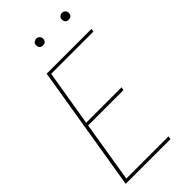

<svg xmlns="http://www.w3.org/2000/svg" viewBox="-278 -984 1055 1055"><g transform="rotate(-45 250.0 -456.0)"><path d="M24 0 145 -735H493L490 -717H162L108 -391H383L380 -373H105L47 -18H375L372 0ZM440 -859Q434 -859 428.5 -861Q423 -863 419.5 -868Q416 -873 415 -879Q414 -885 415 -891Q415 -896 417.5 -900Q420 -904 424 -906.5Q428 -909 432 -910.5Q436 -912 441 -912Q447 -912 452.5 -909.5Q458 -907 462 -902Q466 -897 467 -891Q468 -885 467 -879Q466 -874 463.5 -870Q461 -866 457.5 -863.5Q454 -861 449.5 -860Q445 -859 440 -859ZM240 -859Q234 -859 228.5 -861Q223 -863 219.5 -868Q216 -873 215 -879Q214 -885 215 -891Q215 -896 217.5 -900Q220 -904 224 -906.5Q228 -909 232 -910.5Q236 -912 241 -912Q247 -912 252.5 -909.5Q258 -907 262 -902Q266 -897 267 -891Q268 -885 267 -879Q266 -874 263.5 -870Q261 -866 257.5 -863.5Q254 -861 249.5 -860Q245 -859 240 -859Z"/></g></svg>

Font: Iosevka Curly Thin
Style: Italic
Weight: 100
Italic angle: -9°
Monospace: yes
Designer: Belleve Invis
Foundry: Belleve Invis
Version: Version 22.1.2; ttfautohint (v1.8.4)